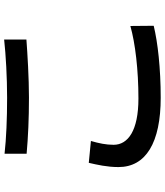

<svg xmlns="http://www.w3.org/2000/svg" viewBox="44 -796 778 905"><g transform="rotate(-90 432.5 -343.0)"><path d="M98 -173C98 -44 213 26 425 26C564 26 686 12 764 -7L763 -117C682 -94 556 -79 421 -79C270 -79 203 -128 203 -196C203 -232 210 -265 221 -303L118 -313C109 -274 98 -227 98 -173ZM161 -606C240 -599 325 -595 426 -595C518 -595 632 -602 699 -607V-712C627 -704 521 -698 425 -698C324 -698 233 -702 161 -710Z"/></g></svg>

Font: GenEiGothic-pro-SemiBold
Style: Regular
Weight: 500
Designer: Ryoko NISHIZUKA (kana & ideographs); Paul D. Hunt (Latin, Greek & Cyrillic); Wenlong ZHANG (bopomofo); Sandoll Communica
Foundry: Adobe Systems Incorporated; o_tamon
Version: Version 1.000.140830